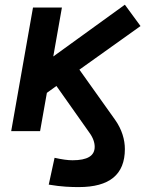

<svg xmlns="http://www.w3.org/2000/svg" viewBox="-20 -549 626 804"><path d="M310.1 234.4C438.5 234.4 502.9 182.1 502.9 75.2C502.9 36.1 490.7 -6.8 461.9 -47.4L312.5 -257.3L568.4 -439.9L502.9 -529.3L203.1 -312.5L239.3 -517.6H118.2L26.9 0H147.9L176.3 -160.2L216.3 -189L353.5 5.4C370.1 27.8 376.5 48.3 376.5 65.9C376.5 103.5 346.2 122.1 283.7 122.1C263.7 122.1 239.7 118.7 208.5 111.8L184.1 224.1C238.3 233.4 278.3 234.4 310.1 234.4Z"/></svg>

Font: Cascadia Code SemiBold
Style: Italic
Weight: 600
Italic angle: -10°
Monospace: yes
Designer: Aaron Bell
Foundry: Saja Typeworks
Version: Version 2404.023